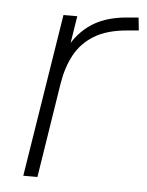

<svg xmlns="http://www.w3.org/2000/svg" viewBox="-43 -532 435 568"><g transform="rotate(5 175.0 -248.0)"><path d="M47 0 124 -484H165L147 -370H136Q155 -421 198 -454Q241 -487 311 -493L346 -496L350 -458L317 -455Q256 -450 218.5 -427Q181 -404 161 -367Q141 -330 133 -280L89 0Z"/></g></svg>

Font: Nunito Sans 12pt ExtraLight 12pt ExtraLight
Style: Italic
Weight: 250
Italic angle: -9°
Version: Version 3.101;gftools[0.9.27]